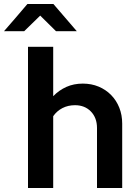

<svg xmlns="http://www.w3.org/2000/svg" viewBox="-80 -940 687 960"><path d="M200 -784Q180 -804 160.5 -823Q141 -842 121 -862Q101 -842 81 -823Q61 -804 41 -784H-60Q-30 -818 -1 -852Q28 -886 57 -920H187Q216 -886 245.5 -852Q275 -818 304 -784ZM60 0V-706H186V-459Q215 -489 252 -505.5Q289 -522 334 -522Q377 -522 413 -507Q449 -492 475.5 -465Q502 -438 516.5 -401.5Q531 -365 531 -322V0H405V-275V-300Q405 -351 374.5 -382.5Q344 -414 295 -414Q260 -414 232 -399.5Q204 -385 186 -359V0Z"/></svg>

Font: Rosa Sans SemiBold
Style: Regular
Weight: 600
Designer: Pentagram / MCKL
Foundry: Pentagram / MCKL
Version: Version 1.005;September 16, 2019;FontCreator 11.5.0.2425 64-